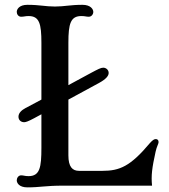

<svg xmlns="http://www.w3.org/2000/svg" viewBox="-20 -790 721 817"><path d="M51.3 -22.9C51.3 -11.2 61.5 7.3 96.7 7.3C150.4 7.3 173.8 0 246.6 0H627C622.6 -43.5 627 -75.7 642.1 -144.5C647 -167 654.8 -178.2 654.8 -185.1C654.8 -193.8 649.9 -198.2 643.1 -198.2C636.2 -198.2 630.4 -194.8 618.2 -181.6C534.7 -82 489.3 -63 415.5 -63H316.4C288.1 -63 271 -80.1 271 -128.9V-366.2L401.4 -437C430.2 -452.6 442.4 -466.8 442.4 -479.5C442.4 -493.2 430.7 -502 419.4 -502C409.2 -502 397 -495.6 367.7 -480L271 -427.7V-607.9C271 -689 280.3 -721.7 326.2 -721.7C342.8 -721.7 345.7 -718.8 357.9 -718.8C369.6 -718.8 377 -729.5 377 -739.3C377 -750.5 366.2 -769.5 330.6 -769.5C278.8 -769.5 254.4 -762.2 213.9 -762.2C172.4 -762.2 149.9 -769.5 96.7 -769.5C61.5 -769.5 51.3 -750.5 51.3 -739.3C51.3 -729.5 58.1 -718.8 69.8 -718.8C82.5 -718.8 87.4 -721.7 101.6 -721.7C147.5 -721.7 156.2 -689 156.2 -607.9V-366.2L88.4 -330.1C72.8 -321.8 58.6 -309.6 58.6 -293.5C58.6 -279.3 68.8 -270 83 -270C89.4 -270 100.1 -273.4 125.5 -287.1L156.2 -303.7V-161.1C156.2 -78.6 149.9 -40.5 101.6 -40.5C85 -40.5 81.1 -43.9 69.8 -43.9C58.1 -43.9 51.3 -32.2 51.3 -22.9Z"/></svg>

Font: Stoke
Style: Regular
Weight: 400
Designer: Nicole Fally
Foundry: Nicole Fally
Version: Version 1.002